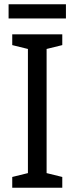

<svg xmlns="http://www.w3.org/2000/svg" viewBox="-20 -874 348 894"><path d="M287 -854H20V-788H287ZM270 0V-50L197 -68V-646L270 -664V-714H37V-664L110 -646V-68L37 -50V0Z"/></svg>

Font: Noto Sans Oriya Cond
Style: Regular
Weight: 400
Width: 3
Designer: Amélie Bonet and Sol Matas
Foundry: Google LLC
Version: Version 2.006